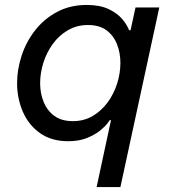

<svg xmlns="http://www.w3.org/2000/svg" viewBox="-20 -560 689 775"><path d="M370 195 428 -75H423Q423 -75 413.5 -62Q404 -49 383.5 -32.5Q363 -16 331 -3Q299 10 255 10Q187 10 141 -23Q95 -56 72 -109.5Q49 -163 49 -224Q49 -280 67.5 -336Q86 -392 122 -438Q158 -484 210.5 -512Q263 -540 330 -540Q383 -540 418 -523.5Q453 -507 473 -483.5Q493 -460 501 -438H507L527 -530H623L466 195ZM274 -71Q319 -71 354.5 -92Q390 -113 415 -147.5Q440 -182 453 -223.5Q466 -265 466 -306Q466 -347 452 -382Q438 -417 409.5 -438Q381 -459 335 -459Q290 -459 254 -438Q218 -417 193 -382.5Q168 -348 155 -306.5Q142 -265 142 -224Q142 -184 156 -149Q170 -114 199 -92.5Q228 -71 274 -71Z"/></svg>

Font: Be Vietnam Pro
Style: Italic
Weight: 400
Italic angle: -12°
Designer: Lam Bao, Tony Le, Vietanh Nguyen
Foundry: Yellow Type Foundry
Version: Version 1.002; ttfautohint (v1.8.3)